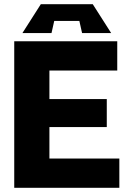

<svg xmlns="http://www.w3.org/2000/svg" viewBox="-20 -897 620 917"><path d="M48 0V-700H540V-560H216V-424H490V-290H216V-140H550V0ZM226 -739H87L175 -877H423L511 -739H372L359 -797H239Z"/></svg>

Font: Tektur
Style: Bold
Weight: 700
Designer: Adam Jagosz
Foundry: Adam Jagosz
Version: Version 1.005;gftools[0.9.30]